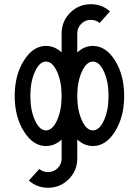

<svg xmlns="http://www.w3.org/2000/svg" viewBox="-20 -674 650 899"><path d="M195.3 -63.5Q225.6 -63.5 247.1 -110.6Q268.6 -157.7 268.6 -224.6Q268.6 -291.5 247.1 -338.6Q225.6 -385.7 195.3 -385.7Q165 -385.7 143.6 -338.6Q122.1 -291.5 122.1 -224.6Q122.1 -157.7 143.6 -110.6Q165 -63.5 195.3 -63.5ZM415 -63.5Q445.3 -63.5 466.8 -110.6Q488.3 -157.7 488.3 -224.6Q488.3 -291.5 466.8 -338.6Q445.3 -385.7 415 -385.7Q384.8 -385.7 363.3 -338.6Q341.8 -291.5 341.8 -224.6Q341.8 -157.7 363.3 -110.6Q384.8 -63.5 415 -63.5ZM205.1 205.1Q153.3 205.1 115.2 171.4L164.1 117.2Q181.6 131.8 205.1 131.8Q231.4 131.8 250 113.3Q268.6 94.7 268.6 68.4V-20.5Q235.8 9.8 195.3 9.8Q134.8 9.8 91.8 -58.8Q48.8 -127.4 48.8 -224.6Q48.8 -321.8 91.8 -390.4Q134.8 -459 195.3 -459Q235.8 -459 268.6 -428.7V-517.6Q268.6 -574.2 308.6 -614.3Q348.6 -654.3 405.3 -654.3Q457 -654.3 495.1 -620.6L446.3 -566.4Q428.7 -581.1 405.3 -581.1Q378.9 -581.1 360.4 -562.5Q341.8 -543.9 341.8 -517.6V-428.2Q374.5 -459 415 -459Q476.1 -459 518.8 -390.4Q561.5 -321.8 561.5 -224.6Q561.5 -127.4 518.8 -58.8Q476.1 9.8 415 9.8Q374.5 9.8 341.8 -21V68.4Q341.8 125 301.8 165Q261.7 205.1 205.1 205.1Z"/></svg>

Font: Catrinity
Style: Regular
Weight: 400
Designer: Alexander Lange
Foundry: High-Logic / Made with FontCreator
Version: Version 2.090;May 20, 2024;FontCreator 15.0.0.2974 64-bit